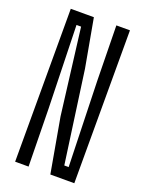

<svg xmlns="http://www.w3.org/2000/svg" viewBox="-150 -872 713 944"><g transform="rotate(20 206.5 -400.0)"><path d="M51.9 0V-800H172.7L218.4 -546.6L285.4 -65.2H308.2L295.3 -512.6L290.4 -800H361.5V0H236.1L185.6 -285.1L129.5 -735H105.5L117.2 -299.8L122.2 0Z"/></g></svg>

Font: Big Shoulders Thin
Style: Regular
Weight: 100
Designer: Patric King
Foundry: XO Type Co
Version: Version 2.002